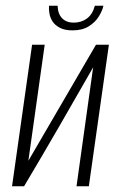

<svg xmlns="http://www.w3.org/2000/svg" viewBox="-20 -650 422 670"><path d="M22 0 92 -494H136L79 -89L315 -494H360L290 0H247L305 -415Q245 -310 185.5 -207Q126 -104 64 0ZM233 -544Q206 -544 189 -553Q172 -562 163.5 -575Q155 -588 152.5 -603Q150 -618 151 -630H181Q182 -601 197 -586Q212 -571 237 -571Q264 -571 283.5 -585.5Q303 -600 311 -630H341Q337 -612 324.5 -592Q312 -572 289.5 -558Q267 -544 233 -544Z"/></svg>

Font: Alumni Sans Light
Style: Italic
Weight: 300
Italic angle: -8°
Version: Version 1.016